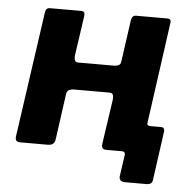

<svg xmlns="http://www.w3.org/2000/svg" viewBox="-49 -579 751 747"><g transform="rotate(5 327.0 -205.5)"><path d="M467 119Q441 119 444 96L456 13Q457 0 444 0H397L412 -107H529L533 -120Q531 -107 545 -107H587Q603 -107 600 -88L574 99Q573 109 567.5 114Q562 119 549 119ZM48 0Q35 0 31 -5Q27 -10 28 -21L98 -511Q100 -530 116 -530H239Q254 -530 252 -513L229 -354Q228 -343 231 -336Q234 -329 244 -329H384Q395 -329 402.5 -333Q410 -337 411 -348L434 -511Q437 -530 453 -530H575Q591 -530 588 -513L520 -24Q518 -11 511 -5.5Q504 0 490 0H384Q372 0 368 -5Q364 -10 365 -21L391 -198Q392 -209 389 -216Q386 -223 376 -223H236Q226 -223 218 -219Q210 -215 208 -204L183 -24Q181 -11 174 -5.5Q167 0 153 0Z"/></g></svg>

Font: Libre Franklin
Style: Bold Italic
Weight: 700
Italic angle: -8°
Designer: Pablo Impallari, Rodrigo Fuenzalida, Nhung Nguyen
Foundry: Impallari Type
Version: Version 3.000